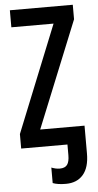

<svg xmlns="http://www.w3.org/2000/svg" viewBox="-61 -751 503 988"><g transform="rotate(-5 190.5 -256.5)"><path d="M239 201Q196 201 171 191V111Q194 120 214 120Q241 120 252.5 104.5Q264 89 264 55V0H25V-75L247 -626H29V-714H354V-639L131 -89H360V55Q360 127 328 164Q296 201 239 201Z"/></g></svg>

Font: Noto Sans ExtraCondensed Medium
Style: Regular
Weight: 500
Width: 2
Designer: Monotype Design Team
Foundry: Monotype Imaging Inc.
Version: Version 2.013; ttfautohint (v1.8.4.7-5d5b)